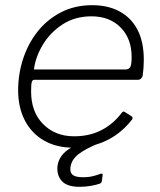

<svg xmlns="http://www.w3.org/2000/svg" viewBox="-20 -560 618 741"><path d="M263 10Q198 10 150 -17.5Q102 -45 76 -95Q50 -145 50 -212Q50 -274 69 -332.5Q88 -391 124.5 -437.5Q161 -484 214.5 -512Q268 -540 336 -540Q398 -540 443 -515Q488 -490 511.5 -443.5Q535 -397 535 -329Q535 -315 534 -300.5Q533 -286 531 -270Q530 -263 525 -257.5Q520 -252 512 -252H112Q106 -252 103 -244.5Q100 -237 100 -207Q100 -128 146.5 -81Q193 -34 266 -34Q325 -34 371 -57.5Q417 -81 451 -126Q455 -130 457.5 -129.5Q460 -129 463 -127L488 -111Q494 -107 490 -99Q461 -62 426 -38Q391 -14 350.5 -2Q310 10 263 10ZM465 -292Q476 -292 482 -300Q488 -308 488 -340Q488 -411 445.5 -454Q403 -497 333 -497Q270 -497 222.5 -466.5Q175 -436 146 -388.5Q117 -341 111 -292ZM202 80Q205 59 217.5 41.5Q230 24 256 9Q282 -6 325 -18L364 -8Q310 14 283 35Q256 56 252 85Q249 105 260 114.5Q271 124 300 124Q324 124 342 119Q360 114 367 111Q372 109 374.5 110.5Q377 112 376 117L373 139Q372 143 370.5 145Q369 147 367 148Q354 153 332.5 157Q311 161 287 161Q238 161 218 138Q198 115 202 80Z"/></svg>

Font: Libre Franklin ExtraLight
Style: Italic
Weight: 250
Italic angle: -8°
Designer: Pablo Impallari, Rodrigo Fuenzalida, Nhung Nguyen
Foundry: Impallari Type
Version: Version 3.000